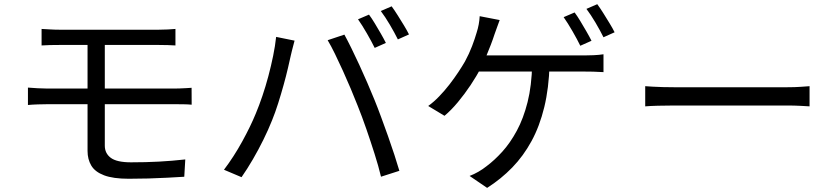

<svg xmlns="http://www.w3.org/2000/svg" viewBox="-20 -850 4040 929"><path d="M181.2 -710Q201.2 -709 223.5 -707.6Q245.7 -706.2 271.3 -706.2Q289.2 -706.2 325.5 -706.2Q361.7 -706.2 409.1 -706.2Q456.6 -706.2 507.9 -706.2Q559.2 -706.2 606.9 -706.2Q654.7 -706.2 691.6 -706.2Q728.6 -706.2 746.5 -706.2Q771.3 -706.2 791.7 -707.4Q812.1 -708.6 828.9 -710V-630.1Q811.4 -631.1 792.3 -631.8Q773.3 -632.5 746.5 -632.5Q728.6 -632.5 690.5 -632.5Q652.3 -632.5 602.8 -632.5Q553.4 -632.5 500.9 -632.5Q448.4 -632.5 401 -632.5Q353.5 -632.5 319 -632.5Q284.5 -632.5 271.3 -632.5Q245.7 -632.5 223.5 -632Q201.2 -631.5 181.2 -630.1ZM487.1 -388.8Q487.1 -360.7 487.1 -324.5Q487.1 -288.4 487.1 -252.4Q487.1 -216.5 487.1 -187.7Q487.1 -159 487.1 -145.4Q487.1 -107.9 516.1 -86.3Q545.2 -64.6 614.2 -64.6Q685.3 -64.6 748.9 -68Q812.4 -71.4 876.5 -78.6L871.6 5.2Q832.9 7.5 788.8 9.9Q744.8 12.3 697.7 13.6Q650.7 14.9 602.5 14.9Q527.5 14.9 483.7 -1.7Q439.8 -18.3 421.7 -48.8Q403.6 -79.2 403.6 -120Q403.6 -147.2 403.6 -181.6Q403.6 -216 403.6 -253.4Q403.6 -290.8 403.6 -326.5Q403.6 -362.1 403.6 -391.7Q403.6 -403.9 403.6 -430.5Q403.6 -457.1 403.6 -490.5Q403.6 -523.8 403.6 -557Q403.6 -590.2 403.6 -616.8Q403.6 -643.5 403.6 -655.7L487.1 -655.1Q487.1 -642.9 487.1 -615.2Q487.1 -587.5 487.1 -552.3Q487.1 -517.1 487.1 -482.8Q487.1 -448.6 487.1 -422.9Q487.1 -397.3 487.1 -388.8ZM115.2 -426.2Q136 -424.6 162.7 -423Q189.3 -421.5 209.5 -421.5Q224.8 -421.5 262.4 -421.5Q300.1 -421.5 351.6 -421.5Q403.1 -421.5 461.8 -421.5Q520.5 -421.5 578.5 -421.5Q636.6 -421.5 687.6 -421.5Q738.5 -421.5 774.4 -421.5Q810.2 -421.5 824 -421.5Q835 -421.5 849.9 -422.1Q864.8 -422.8 880.5 -423.5Q896.1 -424.2 907 -425.2L907.4 -343.4Q890.3 -345.2 866.4 -345.5Q842.5 -345.8 825.5 -345.8Q811.4 -345.8 775.1 -345.8Q738.9 -345.8 687.8 -345.8Q636.6 -345.8 578.1 -345.8Q519.7 -345.8 461 -345.8Q402.4 -345.8 351 -345.8Q299.7 -345.8 262.2 -345.8Q224.8 -345.8 209.5 -345.8Q190.5 -345.8 163.4 -344.9Q136.2 -344 115.2 -342Z M1765.4 -779.3Q1778.4 -761.9 1793.2 -737.4Q1808 -712.8 1822.5 -687.8Q1836.9 -662.8 1847.1 -642.3L1793 -618.2Q1778.2 -648.6 1755.2 -688.4Q1732.3 -728.2 1712.3 -756.6ZM1875 -819.4Q1888.6 -801 1904.2 -776.1Q1919.8 -751.2 1934.8 -726.7Q1949.7 -702.2 1958.9 -683.4L1905.1 -659.3Q1888.9 -692.1 1866.3 -730.4Q1843.7 -768.7 1822.5 -796.7ZM1217.6 -300.5Q1234 -339.7 1249.6 -385.8Q1265.3 -432 1278.5 -481.7Q1291.7 -531.3 1301.6 -579.7Q1311.5 -628.2 1316.1 -671.5L1405.3 -653.4Q1402.5 -642.3 1399 -629.5Q1395.4 -616.8 1392.4 -604Q1389.5 -591.3 1386.8 -580.5Q1381.8 -557.4 1373.1 -520.1Q1364.5 -482.8 1352.3 -439.1Q1340.2 -395.4 1326.1 -350.8Q1312 -306.1 1296.3 -267.6Q1278.1 -221.9 1254.3 -173.7Q1230.5 -125.4 1203.6 -79.2Q1176.7 -32.9 1148.7 7.3L1063.7 -28.7Q1111.3 -91.5 1151.8 -165.1Q1192.3 -238.6 1217.6 -300.5ZM1710.4 -339Q1695.2 -377.8 1677 -421Q1658.8 -464.3 1639.1 -507.7Q1619.4 -551.2 1600.7 -589.4Q1582 -627.7 1565.4 -655.5L1646.3 -682.5Q1661.1 -655.5 1679.8 -617.6Q1698.4 -579.7 1718.3 -536.7Q1738.2 -493.8 1757.2 -449.7Q1776.2 -405.6 1792.3 -366.1Q1807.3 -329.3 1824 -283.8Q1840.7 -238.4 1857.4 -191.6Q1874 -144.7 1888.2 -101.2Q1902.4 -57.6 1912.4 -23.5L1823.5 5Q1811.3 -46.2 1792.4 -105.6Q1773.6 -164.9 1752.6 -225.6Q1731.6 -286.2 1710.4 -339Z M2760.3 -789.7Q2773.3 -772.3 2788.1 -747.7Q2802.9 -723.2 2817.3 -698.2Q2831.8 -673.2 2842 -652.7L2787.8 -628.6Q2773.1 -659 2750.1 -698.8Q2727.2 -738.6 2707.2 -767ZM2869.9 -829.8Q2883.5 -811.4 2899.1 -786.5Q2914.7 -761.6 2929.6 -737.1Q2944.6 -712.6 2953.8 -693.8L2900 -669.7Q2883.8 -702.5 2861.2 -740.8Q2838.6 -779 2817.4 -807ZM2397.7 -753Q2391.4 -736.1 2384.7 -717.3Q2378.1 -698.5 2372.3 -682.7Q2365.2 -660.4 2354.8 -633.3Q2344.5 -606.2 2332.4 -577.6Q2320.4 -549.1 2306.1 -521.1Q2286.7 -482.7 2257.4 -438.8Q2228.1 -394.8 2195.2 -355.3Q2162.3 -315.8 2130.7 -289.7L2051.9 -337.2Q2078.9 -356.6 2105 -383.7Q2131.2 -410.9 2154.7 -441.2Q2178.2 -471.6 2197.3 -500.5Q2216.4 -529.4 2229.6 -552.2Q2250.2 -590.1 2264.1 -626.8Q2278 -663.5 2286.2 -692.1Q2292.5 -711.6 2296.3 -731.9Q2300 -752.2 2301 -771.7ZM2272.4 -581.8Q2286.7 -581.8 2320.2 -581.8Q2353.8 -581.8 2399.8 -581.8Q2445.8 -581.8 2497.4 -581.8Q2548.9 -581.8 2599.9 -581.8Q2650.9 -581.8 2694.6 -581.8Q2738.3 -581.8 2768 -581.8Q2797.6 -581.8 2806.5 -581.8Q2825.3 -581.8 2851.8 -582.9Q2878.3 -584 2900 -587.4V-501Q2876.4 -502.8 2849.9 -503.3Q2823.5 -503.8 2806.5 -503.8Q2796.2 -503.8 2757.8 -503.8Q2719.3 -503.8 2664.2 -503.8Q2609 -503.8 2546.8 -503.8Q2484.5 -503.8 2426.5 -503.8Q2368.6 -503.8 2324.6 -503.8Q2280.7 -503.8 2262 -503.8ZM2639.2 -539.1Q2635.9 -423.8 2613.5 -331.6Q2591.1 -239.4 2551.8 -167.3Q2512.6 -95.2 2458.4 -39.4Q2404.1 16.4 2337 59.1L2252.1 1.3Q2273.6 -6.8 2295.1 -19.2Q2316.6 -31.7 2333.4 -45.2Q2372.3 -74.1 2410.4 -116.1Q2448.5 -158.1 2480.6 -217.4Q2512.7 -276.6 2532.7 -356Q2552.7 -435.4 2554.9 -539.8Z M3101.9 -433Q3117 -432 3139 -430.6Q3161.1 -429.3 3187.4 -428.6Q3213.7 -427.9 3241.3 -427.9Q3257.1 -427.9 3290.7 -427.9Q3324.3 -427.9 3369.1 -427.9Q3414 -427.9 3464.6 -427.9Q3515.2 -427.9 3565.8 -427.9Q3616.4 -427.9 3661.5 -427.9Q3706.6 -427.9 3739.9 -427.9Q3773.3 -427.9 3789.4 -427.9Q3827 -427.9 3853.8 -429.9Q3880.6 -432 3897.1 -433V-335.4Q3881.8 -336.4 3852.6 -337.9Q3823.4 -339.5 3790 -339.5Q3773.9 -339.5 3740 -339.5Q3706.2 -339.5 3661.4 -339.5Q3616.6 -339.5 3566 -339.5Q3515.4 -339.5 3464.8 -339.5Q3414.2 -339.5 3369.4 -339.5Q3324.5 -339.5 3290.9 -339.5Q3257.3 -339.5 3241.3 -339.5Q3200.1 -339.5 3162.8 -338.4Q3125.5 -337.4 3101.9 -335.4Z"/></svg>

Font: Noto Sans TC
Style: Regular
Weight: 100
Designer: Ryoko NISHIZUKA 西塚涼子 (kana, bopomofo & ideographs); Paul D. Hunt (Latin, Greek & Cyrillic); Sandoll Communications 산돌커뮤니
Foundry: Adobe
Version: Version 2.004;hotconv 1.0.118;makeotfexe 2.5.65603